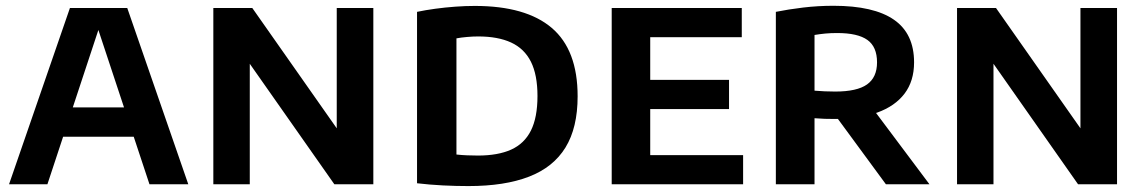

<svg xmlns="http://www.w3.org/2000/svg" viewBox="-20 -622 3864 648"><path d="M10.5 0 216 -595H409.5L615.5 0H484.5L305 -542H319L140 0ZM150 -160.5 178.5 -259.5H446.5L475 -160.5Z M700 0V-595H831.5L1137.5 -159H1116.5V-595H1240V0H1108.5L802.5 -436H823V0Z M1561 6Q1520 6 1474.8 3.8Q1429.5 1.5 1387.5 -3.5V-582Q1416 -588 1449.2 -592.5Q1482.5 -597 1516.5 -599.5Q1550.5 -602 1582.5 -602Q1755 -602 1842.2 -527.8Q1929.5 -453.5 1929.5 -297Q1929.5 -191 1888.5 -124.2Q1847.5 -57.5 1765.5 -25.8Q1683.5 6 1561 6ZM1593 -97Q1660.5 -97 1705 -117Q1749.5 -137 1771.8 -181.2Q1794 -225.5 1794 -298Q1794 -369.5 1771.8 -413.8Q1749.5 -458 1705 -478.5Q1660.5 -499 1594 -499Q1576 -499 1556 -497.2Q1536 -495.5 1520.5 -492.5V-100.5Q1538.5 -98.5 1556.5 -97.8Q1574.5 -97 1593 -97Z M2044.5 0V-595H2483.5V-496.5H2174.5V-98.5H2488V0ZM2123.5 -254V-352.5H2440.5V-254Z M2598.5 0V-582Q2640.5 -590.5 2690.5 -596.5Q2740.5 -602.5 2793 -602.5Q2929 -602.5 2997 -555.5Q3065 -508.5 3065 -411.5Q3065 -348.5 3032.8 -306Q3000.5 -263.5 2940.5 -242Q2880.5 -220.5 2798 -220.5Q2780 -220.5 2763 -221Q2746 -221.5 2729 -223V0ZM2970 0 2768 -275H2911L3117 0ZM2798.5 -313Q2872.5 -313 2906.2 -337Q2940 -361 2940 -411.5Q2940 -464 2907.5 -487.2Q2875 -510.5 2805.5 -510.5Q2784 -510.5 2765.5 -508.8Q2747 -507 2729 -504V-316Q2749 -314.5 2763.5 -313.8Q2778 -313 2798.5 -313Z M3210 0V-595H3341.5L3647.5 -159H3626.5V-595H3750V0H3618.5L3312.5 -436H3333V0Z"/></svg>

Font: Encode Sans SC SemiBold
Style: Regular
Weight: 600
Version: Version 3.002